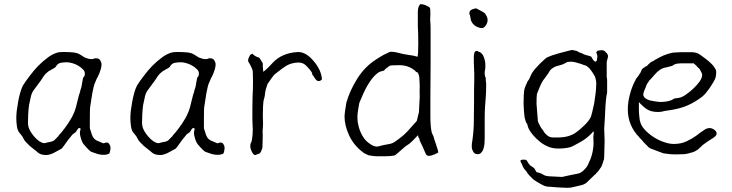

<svg xmlns="http://www.w3.org/2000/svg" viewBox="-20 -732 3505 919"><path d="M228 -400Q225 -399 222 -396Q220 -395 219 -394V-395L218 -394Q217 -393 216 -393H215L214 -392Q208 -387 202 -382Q197 -378 192 -371Q186 -364 183 -358Q180 -353 175 -346Q169 -339 163 -330L155 -319Q150 -311 144 -304Q133 -291 128 -271Q123 -251 119 -229Q116 -206 115 -185Q114 -164 114 -150Q114 -150 114 -141Q114 -137 115 -131Q116 -121 124 -106Q132 -92 143 -79Q155 -65 168 -56Q186 -45 195 -47Q202 -49 210 -51Q232 -54 239 -60Q246 -66 253 -74Q260 -80 263 -86Q273 -96 288 -116Q308 -142 323 -169Q338 -197 344 -221Q357 -273 358 -277Q362 -287 362 -289L363 -290L364 -298Q365 -300 368 -310Q370 -315 371 -322Q372 -327 373 -334Q374 -340 375 -345Q376 -351 377 -356Q379 -360 379 -363H380L381 -364Q386 -367 386 -382Q386 -392 375 -402Q366 -411 353 -418.5Q340 -426 325 -430Q311 -434 299 -434Q284 -434 269 -431Q255 -428 246 -411Q245 -411 245 -410H244Q243 -409 241 -407H240Q238 -405 236 -404Q231 -402 228 -400ZM489 8Q485 9 473 9Q461 9 447 5Q432 0 418 -5Q408 -9 381 -41Q373 -50 367 -71Q359 -96 365 -111Q368 -117 361 -119L359 -120L357 -119Q352 -115 349 -110Q345 -103 343 -100Q326 -89 322 -82Q313 -72 305 -61Q293 -44 284.5 -32.5Q276 -21 274 -20Q271 -18 237 0Q229 4 219 7Q210 10 201 10Q174 10 160 -3Q154 -9 143 -17Q132 -25 123 -33Q114 -41 106 -50Q98 -58 95 -64Q91 -72 87 -79Q83 -85 76 -93Q64 -105 61 -127Q58 -149 58 -165Q58 -180 60 -201Q63 -223 67 -246Q71 -268 77 -289Q83 -310 90 -323Q101 -341 121 -367Q140 -393 163 -417Q186 -440 212 -459Q237 -477 262 -482Q271 -483 278 -483Q286 -483 293 -483Q311 -483 331 -481Q350 -479 363 -471Q369 -467 376 -463Q385 -456 391 -455Q397 -453 403 -451Q410 -449 418 -449H419Q426 -449 432 -452L434 -453Q435 -453 439 -453H438H439Q454 -453 459 -444Q466 -434 466 -424Q466 -415 463 -403Q457 -386 456 -382Q452 -373 447 -362H446Q442 -352 437 -341Q431 -329 428 -315Q422 -289 422 -287Q413 -228 412 -223Q410 -217 410 -156V-122Q410 -114 413 -109Q414 -105 420 -87Q428 -63 451 -56Q458 -53 472 -47Q478 -45 483 -49Q493 -50 495 -49H496Q498 -49 502 -44Q506 -38 508 -32Q510 -23 508 -14Q506 -1 503 3Q500 5 489 8Z M774 -400Q771 -399 768 -396Q766 -395 765 -394V-395L764 -394Q763 -393 762 -393H761L760 -392Q754 -387 748 -382Q743 -378 738 -371Q732 -364 729 -358Q726 -353 721 -346Q715 -339 709 -330L701 -319Q696 -311 690 -304Q679 -291 674 -271Q669 -251 665 -229Q662 -206 661 -185Q660 -164 660 -150Q660 -150 660 -141Q660 -137 661 -131Q662 -121 670 -106Q678 -92 689 -79Q701 -65 714 -56Q732 -45 741 -47Q748 -49 756 -51Q778 -54 785 -60Q792 -66 799 -74Q806 -80 809 -86Q819 -96 834 -116Q854 -142 869 -169Q884 -197 890 -221Q903 -273 904 -277Q908 -287 908 -289L909 -290L910 -298Q911 -300 914 -310Q916 -315 917 -322Q918 -327 919 -334Q920 -340 921 -345Q922 -351 923 -356Q925 -360 925 -363H926L927 -364Q932 -367 932 -382Q932 -392 921 -402Q912 -411 899 -418.5Q886 -426 871 -430Q857 -434 845 -434Q830 -434 815 -431Q801 -428 792 -411Q791 -411 791 -410H790Q789 -409 787 -407H786Q784 -405 782 -404Q777 -402 774 -400ZM1035 8Q1031 9 1019 9Q1007 9 993 5Q978 0 964 -5Q954 -9 927 -41Q919 -50 913 -71Q905 -96 911 -111Q914 -117 907 -119L905 -120L903 -119Q898 -115 895 -110Q891 -103 889 -100Q872 -89 868 -82Q859 -72 851 -61Q839 -44 830.5 -32.5Q822 -21 820 -20Q817 -18 783 0Q775 4 765 7Q756 10 747 10Q720 10 706 -3Q700 -9 689 -17Q678 -25 669 -33Q660 -41 652 -50Q644 -58 641 -64Q637 -72 633 -79Q629 -85 622 -93Q610 -105 607 -127Q604 -149 604 -165Q604 -180 606 -201Q609 -223 613 -246Q617 -268 623 -289Q629 -310 636 -323Q647 -341 667 -367Q686 -393 709 -417Q732 -440 758 -459Q783 -477 808 -482Q817 -483 824 -483Q832 -483 839 -483Q857 -483 877 -481Q896 -479 909 -471Q915 -467 922 -463Q931 -456 937 -455Q943 -453 949 -451Q956 -449 964 -449H965Q972 -449 978 -452L980 -453Q981 -453 985 -453H984H985Q1000 -453 1005 -444Q1012 -434 1012 -424Q1012 -415 1009 -403Q1003 -386 1002 -382Q998 -373 993 -362H992Q988 -352 983 -341Q977 -329 974 -315Q968 -289 968 -287Q959 -228 958 -223Q956 -217 956 -156V-122Q956 -114 959 -109Q960 -105 966 -87Q974 -63 997 -56Q1004 -53 1018 -47Q1024 -45 1029 -49Q1039 -50 1041 -49H1042Q1044 -49 1048 -44Q1052 -38 1054 -32Q1056 -23 1054 -14Q1052 -1 1049 3Q1046 5 1035 8Z M1209 7Q1205 10 1203 10Q1190 11 1180 -19Q1178 -26 1178 -32Q1178 -44 1182 -50Q1187 -59 1189 -89Q1191 -118 1189 -131Q1188 -142 1188 -163V-214Q1188 -245 1189 -273Q1191 -302 1191 -341Q1190 -380 1190 -387Q1190 -396 1186 -404Q1183 -410 1179 -418.5Q1175 -427 1169 -436Q1166 -442 1169 -452Q1174 -464 1176 -467Q1178 -470 1182 -472Q1185 -473 1188 -475Q1201 -462 1212 -459Q1222 -457 1225 -450Q1231 -441 1235 -434Q1238 -430 1238 -426Q1237 -419 1239 -402L1240 -388L1251 -397Q1264 -408 1283 -429Q1328 -479 1406 -483Q1444 -484 1481 -440Q1518 -397 1521 -352Q1514 -344 1505 -344Q1496 -344 1488 -356Q1485 -360 1484 -362Q1482 -368 1476 -373Q1474 -376 1474 -381Q1472 -391 1444 -419Q1426 -436 1397 -432Q1370 -429 1350 -417Q1332 -406 1301 -381Q1292 -376 1277 -354Q1264 -334 1261 -331L1260 -330V-328Q1251 -304 1249 -288Q1248 -273 1245 -263Q1240 -250 1239 -223Q1239 -197 1238 -178Q1239 -159 1239 -142.5Q1239 -126 1237 -105Q1238 -84 1237 -56L1236 -24Q1235 -23 1233.5 -17.5Q1232 -12 1229 -6Q1226 0 1222 3Q1215 5 1209 7Z M1965 -69ZM1982 -76Q1982 -76 1982 -82L1979 -84L1977 -81L1973 -77Q1954 -56 1938 -43Q1918 -31 1896 -10Q1885 0 1878 5.5Q1871 11 1869 12Q1851 16 1822 16H1785Q1768 16 1743 11Q1741 9 1739 9Q1736 8 1729 4Q1722 1 1720 -1Q1674 -35 1651.5 -83Q1629 -131 1629 -176Q1629 -187 1638 -242V-241Q1654 -298 1690 -355.5Q1726 -413 1781 -448Q1809 -466 1818.5 -470.5Q1828 -475 1847 -484Q1865 -485 1887 -479Q1909 -473 1936 -469Q1962 -466 1976 -461L1978 -460L1979 -462Q1982 -473 1982 -523Q1982 -574 1980 -606V-631Q1980 -643 1980 -653Q1978 -697 1988 -707L1989 -708V-709Q1989 -710 1990 -711Q1991 -712 1992 -712H1993Q2006 -712 2020 -705.5Q2034 -699 2038 -695Q2040 -691 2040 -663Q2038 -633 2040 -623Q2041 -614 2041 -602V-424L2040 -267Q2040 -235 2040 -179Q2040 -122 2047 -96L2055 -79Q2055 -75 2067 -41Q2078 -8 2078 -3Q2076 0 2060 7Q2043 14 2033 14Q2025 14 2019 7Q2010 -12 2002 -32L1989 -59Q1989 -68 1982 -76ZM1980 -384Q1970 -388 1967 -393V-394H1966Q1935 -420 1891.5 -420Q1848 -420 1845 -417Q1838 -411 1830 -406Q1822 -401 1820 -396Q1818 -393 1802 -390Q1785 -385 1761 -356Q1738 -326 1719.5 -285Q1701 -244 1700 -240Q1700 -236 1695 -212Q1691 -187 1691 -180V-162Q1691 -149 1697 -125Q1712 -73 1743 -49Q1773 -25 1794 -32Q1814 -38 1834 -41Q1856 -44 1868 -52Q1910 -81 1929 -102Q1948 -123 1974 -152V-153H1975Q1979 -172 1984 -191L1985 -192L1989 -268Q1988 -287 1988.5 -299Q1989 -311 1989 -322V-323L1987 -361Q1986 -370 1985 -373Q1983 -375 1983 -376Q1983 -378 1981 -383Z M2230 -657Q2228 -661 2227 -665Q2225 -675 2232 -682Q2239 -689 2259 -692Q2264 -690 2286 -678Q2297 -672 2301 -668Q2305 -663 2309.5 -654Q2314 -645 2314 -637Q2314 -624 2306 -611Q2297 -599 2290 -598Q2283 -597 2276 -599Q2269 -601 2263 -603.5Q2257 -606 2250 -612Q2243 -618 2239.5 -624Q2236 -630 2234 -635Q2232 -648 2230 -657ZM2305 -360V-350V-349L2307 -332V-323Q2307 -292 2305 -266L2302 -226Q2300 -199 2300 -168V-68Q2300 -58 2299 -45Q2298 -32 2294 -20Q2291 -9 2283 -1Q2277 6 2266 6Q2252 6 2245 -6Q2238 -19 2238 -31Q2238 -46 2241 -60Q2248 -108 2248 -153Q2248 -199 2249 -247Q2249 -273 2249 -298Q2250 -324 2250 -351V-379L2248 -434V-462Q2248 -470 2251 -480Q2254 -488 2261 -488H2266L2271 -484Q2274 -483 2277 -483L2278 -482Q2286 -477 2291 -469Q2296 -460 2299 -449.5Q2302 -439 2303 -427V-406L2300 -388V-387V-379Q2300 -377 2301 -371Q2301 -364 2305 -360Z M2824 -237Q2824 -237 2829 -272Q2832 -292 2833 -309Q2834 -327 2834 -334Q2834 -341 2831 -355Q2828 -368 2823 -374Q2817 -384 2812 -391Q2800 -407 2798 -408Q2788 -417 2784 -418Q2776 -420 2761 -426Q2753 -429 2734 -434Q2720 -437 2716 -437Q2708 -437 2703 -436Q2696 -436 2693 -434Q2683 -428 2671 -423Q2650 -417 2647 -416H2646Q2643 -415 2633 -411L2632 -410Q2626 -407 2620 -402H2619Q2613 -397 2603 -379Q2590 -362 2578 -345Q2570 -332 2561 -310Q2550 -283 2550 -282Q2548 -269 2548 -236Q2548 -230 2551 -197Q2554 -168 2554 -161Q2553 -152 2559 -141Q2568 -123 2571 -119Q2583 -104 2584 -100Q2586 -96 2599 -84Q2606 -78 2614 -76Q2619 -74 2632 -74Q2674 -73 2697 -79.5Q2720 -86 2736.5 -97.5Q2753 -109 2776 -131Q2799 -153 2808 -172Q2812 -181 2824 -237ZM2820 -79Q2823 -100 2822 -101Q2821 -105 2817 -100Q2811 -92 2804 -86Q2791 -74 2781 -67Q2771 -59 2752 -49Q2719 -30 2711 -28Q2686 -21 2653 -21Q2628 -21 2609 -28Q2585 -37 2565 -53Q2545 -69 2530 -87Q2511 -111 2507 -125Q2504 -139 2503 -140L2500 -143Q2499 -143 2496 -152Q2492 -164 2491 -170L2488 -199L2486 -237L2487 -277Q2488 -299 2491 -308Q2493 -316 2505 -342Q2513 -351 2519 -367Q2530 -398 2591 -452Q2605 -465 2690 -486Q2702 -489 2709 -491Q2717 -493 2725 -493V-492V-490H2734Q2738 -488 2741 -488L2743 -487Q2746 -484 2756 -480Q2765 -477 2765 -477H2766Q2773 -472 2777 -471Q2779 -470 2785 -469V-468L2791 -467Q2797 -466 2798 -465Q2803 -463 2810 -461V-460L2811 -459Q2812 -457 2816 -450Q2821 -442 2825 -439Q2832 -434 2836 -442L2837 -443V-444Q2837 -445 2838 -453Q2840 -458 2839 -465V-466Q2839 -466 2837 -473L2836 -477H2835Q2834 -477 2834 -478L2835 -483Q2836 -485 2837 -486Q2838 -488 2840 -489Q2843 -490 2851 -491Q2857 -492 2862 -492Q2866 -491 2869 -490H2870Q2874 -488 2875 -487Q2878 -484 2882 -479Q2883 -478 2885 -477Q2886 -475 2887 -473Q2889 -469 2890 -467Q2890 -463 2890 -459Q2889 -454 2887 -448V-447Q2884 -440 2884 -432V-404Q2884 -390 2884 -382Q2883 -362 2886 -351V-298Q2886 -283 2885 -283H2884H2885Q2884 -282 2882 -267V-266Q2881 -264 2878 -225Q2878 -225 2875 -164L2872 -117L2874 -58Q2874 -49 2873 -22Q2872 29 2871 31Q2868 37 2867 42V43Q2865 50 2859 65Q2858 67 2850 78Q2845 85 2843 88Q2841 90 2841 90L2828 104Q2827 104 2827 105H2826Q2824 107 2792 138Q2782 149 2764 154L2730 162Q2726 163 2712 166Q2704 167 2694 167Q2685 167 2650 165Q2615 162 2613 162Q2594 162 2582 156Q2573 152 2548 137Q2530 126 2526 120Q2512 107 2505 97Q2500 88 2496 84Q2489 78 2484 68Q2483 66 2477 52Q2472 43 2471 39Q2471 35 2474 34Q2479 32 2487 32Q2499 32 2501 36Q2512 55 2518 60Q2536 71 2539 76Q2547 93 2551 93Q2556 94 2558 94Q2558 94 2558 94H2557Q2558 94 2558 94Q2558 94 2558 94Q2571 98 2582 105Q2591 111 2612 112L2673 115L2674 114Q2675 114 2711 106Q2743 100 2746 99Q2759 97 2773 84Q2787 71 2793.5 58Q2800 45 2807 27.5Q2814 10 2817.5 -11Q2821 -32 2821 -43Q2820 -60 2820 -79Z M3054 -60Q3052 -63 3046 -68Q3044 -71 3042 -72Q3041 -73 3040 -74V-75Q2985 -131 2985 -208Q2985 -242 2994.5 -278.5Q3004 -315 3020 -346H3021Q3022 -351 3025 -355.5Q3028 -360 3031 -363L3032 -364L3044 -382Q3047 -386 3048 -390Q3050 -394 3052 -399Q3054 -402 3056.5 -404.5Q3059 -407 3063 -408L3064 -409H3066V-411V-413H3068H3069H3070Q3072 -414 3074 -415Q3078 -417 3081 -421Q3084 -425 3088 -428Q3092 -431 3096 -435Q3108 -439 3116 -446Q3139 -459 3157 -467Q3175 -474 3195 -479Q3206 -481 3215 -481Q3224 -481 3235 -482H3284Q3290 -482 3298 -482Q3305 -481 3314 -479Q3321 -477 3334 -468Q3347 -459 3361 -448Q3375 -437 3387 -425Q3398 -414 3400 -408L3401 -407Q3408 -398 3408 -387Q3408 -365 3402 -353Q3396 -340 3384 -322Q3379 -314 3374.5 -307.5Q3370 -301 3364 -294Q3359 -287 3354 -281.5Q3349 -276 3342 -270Q3305 -242 3270 -227Q3235 -212 3189 -205L3162 -201Q3145 -196 3132 -196Q3101 -196 3084 -205Q3066 -214 3047 -234L3042 -239L3038 -244V-237V-231V-208Q3038 -192 3040 -175Q3041 -158 3046 -143Q3053 -124 3071 -106Q3089 -88 3111.5 -74Q3134 -60 3158 -52Q3183 -43 3205 -43Q3239 -43 3265 -55Q3291 -67 3312 -82Q3322 -90 3331 -96.5Q3340 -103 3348 -108Q3361 -119 3377 -119Q3387 -119 3399 -111Q3410 -103 3410 -93V-90Q3408 -83 3403 -79Q3396 -73 3390 -69H3389Q3378 -62 3366.5 -54.5Q3355 -47 3345 -39Q3337 -32 3331 -26L3320 -16Q3313 -11 3306 -7.5Q3299 -4 3291 -2H3290Q3273 4 3256 6Q3238 7 3218 7Q3198 7 3184 5.5Q3170 4 3156 2L3129 -8Q3115 -13 3095 -21Q3093 -21 3092 -22Q3091 -23 3089 -24V-25H3088Q3084 -27 3083 -28L3082 -29V-30Q3078 -35 3074 -38Q3070 -41 3067 -45Q3064 -49 3060 -52Q3057 -55 3054 -60ZM3071 -315Q3069 -310 3064 -299Q3059 -286 3059 -280Q3059 -269 3070 -261Q3079 -255 3091 -251H3092Q3106 -248 3120 -246Q3134 -244 3142 -244Q3152 -244 3169 -246Q3186 -249 3194 -253H3195Q3205 -260 3210 -261Q3215 -262 3225 -263Q3240 -264 3260 -277Q3279 -290 3297 -306.5Q3315 -323 3328 -341Q3341 -359 3341 -374Q3341 -380 3336 -388Q3332 -396 3327 -404L3325 -405V-406Q3321 -407 3320 -410Q3317 -414 3314 -416V-417Q3309 -421 3307 -423L3302 -427V-428L3301 -429H3300H3299H3243Q3235 -429 3227 -428Q3211 -427 3201 -419Q3198 -417 3196 -416Q3195 -416 3195 -416Q3193 -416 3190 -415L3176 -411Q3164 -409 3155 -406Q3146 -403 3139 -398Q3132 -393 3125 -387Q3118 -380 3110 -371Q3102 -362 3098 -357Q3092 -352 3087 -346V-345Q3084 -340 3080 -335Q3075 -328 3071 -315Z"/></svg>

Font: ToneOZ-Tsuipita-TC
Style: Tsuipita-TC
Weight: 400
Designer: :Jeffrey Xuan (Chih-Lin Hsuan)  :
Foundry: jeffreyx@gmail.com, cjkFonts.io
Version: Version 0.24071